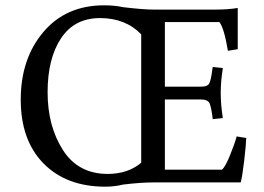

<svg xmlns="http://www.w3.org/2000/svg" viewBox="-20 -686 994 722"><path d="M371 -666Q412 -666 443 -659Q519 -650 556 -650H792Q838 -650 874 -656V-501L837 -495Q823 -580 805 -603H600V-360H735Q763 -360 768 -375Q774 -389 778 -422L780 -434L818 -430Q810 -380 810 -336Q810 -292 818 -242L780 -238Q775 -281 768.5 -296.5Q762 -312 735 -312H600V-48H815Q828 -60 845.5 -103.5Q863 -147 870 -173L906 -167Q905 -139 898 -79.5Q891 -20 885 0H556Q510 0 443 8Q411 16 376 16Q230 16 144 -71Q58 -158 58 -311.5Q58 -465 143 -565.5Q228 -666 371 -666ZM385 -32Q461 -32 511 -74V-557Q452 -618 356 -618Q260 -618 209.5 -542Q159 -466 159 -339Q159 -212 216.5 -122Q274 -32 385 -32Z"/></svg>

Font: Buenard
Style: Regular
Weight: 400
Designer: Gustavo Ibarra
Foundry: FontFuror
Version: Version 1.001 2011